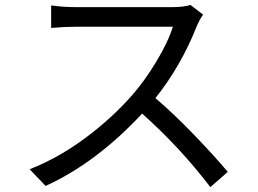

<svg xmlns="http://www.w3.org/2000/svg" viewBox="-20 -728 1040 775"><path d="M749 -708 799.8 -668.9Q787.1 -651.4 775.4 -625Q710.9 -461.9 607.4 -332Q680.7 -269.5 761.7 -185.5Q842.8 -101.6 899.4 -34.2L829.1 27.3Q706.1 -133.8 553.7 -269.5Q368.2 -70.3 164.1 22.5L99.6 -44.9Q214.8 -89.8 322.3 -169.4Q429.7 -249 511.7 -341.8Q563.5 -400.4 611.3 -480Q659.2 -559.6 677.7 -620.1H288.1Q240.2 -620.1 186.5 -615.2V-706.1Q234.4 -699.2 288.1 -699.2H673.8Q720.7 -699.2 749 -708Z"/></svg>

Font: Nasu
Style: Regular
Weight: 400
Designer: Ryoko NISHIZUKA (kana &amp; ideographs); Paul D. Hunt (Latin, Greek &amp; Cyrillic); Wenlong ZHANG (bopomofo); Sandoll C
Version: Version 2014.1215